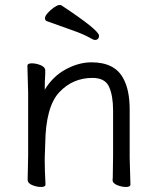

<svg xmlns="http://www.w3.org/2000/svg" viewBox="-20 -733 628 764"><path d="M161 1Q161 11 143.5 11Q126 11 108 3.5Q90 -4 90 -17L92 -115V-364L89 -471Q89 -481 106.5 -481Q124 -481 142 -473.5Q160 -466 160 -453V-439Q158 -411 158 -376Q190 -429 241.5 -457Q293 -485 344 -485Q436 -485 470 -422Q496 -376 496 -297V-105L499 1Q499 11 481.5 11Q464 11 446 3.5Q428 -4 428 -16V-17Q429 -25 429 -44L430 -115V-293Q430 -352 414 -387.5Q398 -423 348 -423Q269 -423 215.5 -365.5Q162 -308 160 -162Q159 -129 158 -105V-89Q158 -59 161 1ZM357 -574Q352 -574 332 -585.5Q312 -597 264 -614Q216 -631 166 -649Q159 -652 159 -660.5Q159 -669 170 -681.5Q181 -694 195 -703.5Q209 -713 215.5 -713Q222 -713 224 -712Q374 -613 374 -591Q374 -574 357 -574Z"/></svg>

Font: LXGW WenKai TC
Style: Regular
Weight: 400
Designer: LXGW / Fontworks Inc.
Foundry: LXGW / Fontworks Inc.
Version: Version 1.330